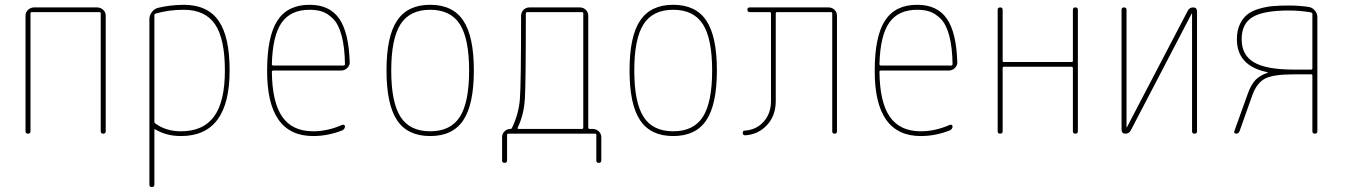

<svg xmlns="http://www.w3.org/2000/svg" viewBox="-20 -550 5540 790"><path d="M85 -9.8V-485.4Q85 -500 95.7 -509.8Q106.4 -519.5 121.1 -519.5H378.9Q393.6 -519.5 404.3 -509.8Q415 -500 415 -485.4V-9.8Q415 0 404.8 0Q394.5 0 394.5 -9.8V-495.1Q394.5 -500 389.6 -500H110.4Q105.5 -500 105.5 -495.1V-9.8Q105.5 0 95.2 0Q85 0 85 -9.8Z M615.2 -488.3V-48.8Q615.2 -44.9 619.1 -42Q663.1 -9.8 724.6 -9.8Q816.4 -9.8 860.8 -70.8Q905.3 -131.8 905.3 -259.8Q905.3 -390.6 864.7 -450.2Q824.2 -509.8 735.4 -509.8Q674.8 -509.8 620.1 -494.1Q615.2 -492.2 615.2 -488.3ZM594.7 210V-471.7Q594.7 -487.3 605 -500.5Q615.2 -513.7 629.9 -517.6Q675.8 -529.3 735.4 -530.3Q833 -530.3 878.9 -465.3Q924.8 -400.4 924.8 -259.8Q924.8 9.8 724.6 9.8Q665 9.8 619.1 -17.6Q615.2 -19.5 615.2 -15.6V209Q615.2 219.7 605 219.7Q594.7 219.7 594.7 210Z M1253.9 -509.8Q1175.8 -509.8 1138.7 -456.5Q1101.6 -403.3 1098.6 -286.1Q1098.6 -280.3 1104.5 -280.3H1393.6Q1398.4 -280.3 1399.4 -285.2Q1398.4 -356.4 1385.7 -403.3Q1373 -450.2 1351.1 -472.2Q1329.1 -494.1 1306.6 -502Q1284.2 -509.8 1253.9 -509.8ZM1268.6 9.8Q1078.1 9.8 1079.1 -259.8Q1079.1 -399.4 1121.1 -464.8Q1163.1 -530.3 1253.9 -530.3Q1335.9 -530.3 1375.5 -473.6Q1415 -417 1418.9 -294.9Q1419.9 -281.2 1409.2 -270.5Q1398.4 -259.8 1383.8 -259.8H1104.5Q1099.6 -259.8 1098.6 -255.9Q1099.6 -129.9 1141.1 -69.8Q1182.6 -9.8 1268.6 -9.8Q1328.1 -9.8 1387.7 -36.1Q1391.6 -38.1 1395.5 -36.1Q1399.4 -34.2 1399.4 -30.3Q1399.4 -19.5 1388.7 -13.7Q1329.1 9.8 1268.6 9.8Z M1872.1 -450.2Q1834 -509.8 1750 -509.8Q1666 -509.8 1627.9 -450.2Q1589.8 -390.6 1589.8 -259.8Q1589.8 -128.9 1627.9 -69.3Q1666 -9.8 1750 -9.8Q1834 -9.8 1872.1 -69.3Q1910.2 -128.9 1910.2 -259.8Q1910.2 -390.6 1872.1 -450.2ZM1886.2 -55.2Q1842.8 9.8 1750 9.8Q1657.2 9.8 1613.8 -55.2Q1570.3 -120.1 1570.3 -260.3Q1570.3 -400.4 1613.8 -465.3Q1657.2 -530.3 1750 -530.3Q1842.8 -530.3 1886.2 -465.3Q1929.7 -400.4 1929.7 -260.3Q1929.7 -120.1 1886.2 -55.2Z M2110.4 -25.4Q2108.4 -20.5 2112.3 -19.5H2375Q2379.9 -19.5 2379.9 -25.4V-495.1Q2379.9 -500 2375 -500H2149.4Q2144.5 -500 2143.6 -495.1Q2143.6 -208 2139.6 -143.1Q2135.7 -78.1 2110.4 -25.4ZM2045.9 110.4V13.7Q2045.9 0 2056.2 -9.8Q2066.4 -19.5 2080.1 -19.5Q2085 -19.5 2086.9 -24.4Q2114.3 -81.1 2119.1 -142.1Q2124 -203.1 2124 -484.4Q2124 -499 2133.8 -509.3Q2143.6 -519.5 2159.2 -519.5H2365.2Q2379.9 -519.5 2390.1 -509.8Q2400.4 -500 2400.4 -485.4V-25.4Q2400.4 -20.5 2405.3 -19.5H2418Q2432.6 -19.5 2443.4 -9.8Q2454.1 0 2454.1 14.6V110.4Q2454.1 120.1 2443.8 120.1Q2433.6 120.1 2433.6 110.4V4.9Q2433.6 0 2428.7 0H2071.3Q2066.4 0 2066.4 4.9V110.4Q2066.4 120.1 2056.2 120.1Q2045.9 120.1 2045.9 110.4Z M2872.1 -450.2Q2834 -509.8 2750 -509.8Q2666 -509.8 2627.9 -450.2Q2589.8 -390.6 2589.8 -259.8Q2589.8 -128.9 2627.9 -69.3Q2666 -9.8 2750 -9.8Q2834 -9.8 2872.1 -69.3Q2910.2 -128.9 2910.2 -259.8Q2910.2 -390.6 2872.1 -450.2ZM2886.2 -55.2Q2842.8 9.8 2750 9.8Q2657.2 9.8 2613.8 -55.2Q2570.3 -120.1 2570.3 -260.3Q2570.3 -400.4 2613.8 -465.3Q2657.2 -530.3 2750 -530.3Q2842.8 -530.3 2886.2 -465.3Q2929.7 -400.4 2929.7 -260.3Q2929.7 -120.1 2886.2 -55.2Z M3046.9 6.8Q3036.1 6.8 3036.1 -2.9Q3036.1 -12.7 3044.9 -12.7Q3091.8 -15.6 3122.1 -49.3Q3152.3 -83 3152.3 -134.8V-495.1Q3152.3 -500 3147.5 -500H3065.4Q3055.7 -500 3055.2 -509.8Q3054.7 -519.5 3065.4 -519.5H3388.7Q3403.3 -519.5 3413.6 -509.8Q3423.8 -500 3423.8 -485.4V-9.8Q3423.8 0 3414.1 0Q3404.3 0 3404.3 -9.8V-495.1Q3404.3 -500 3399.4 -500H3176.8Q3171.9 -500 3171.9 -495.1V-134.8Q3171.9 -74.2 3136.2 -35.6Q3100.6 2.9 3046.9 6.8Z M3753.9 -509.8Q3675.8 -509.8 3638.7 -456.5Q3601.6 -403.3 3598.6 -286.1Q3598.6 -280.3 3604.5 -280.3H3893.6Q3898.4 -280.3 3899.4 -285.2Q3898.4 -356.4 3885.7 -403.3Q3873 -450.2 3851.1 -472.2Q3829.1 -494.1 3806.6 -502Q3784.2 -509.8 3753.9 -509.8ZM3768.6 9.8Q3578.1 9.8 3579.1 -259.8Q3579.1 -399.4 3621.1 -464.8Q3663.1 -530.3 3753.9 -530.3Q3835.9 -530.3 3875.5 -473.6Q3915 -417 3918.9 -294.9Q3919.9 -281.2 3909.2 -270.5Q3898.4 -259.8 3883.8 -259.8H3604.5Q3599.6 -259.8 3598.6 -255.9Q3599.6 -129.9 3641.1 -69.8Q3682.6 -9.8 3768.6 -9.8Q3828.1 -9.8 3887.7 -36.1Q3891.6 -38.1 3895.5 -36.1Q3899.4 -34.2 3899.4 -30.3Q3899.4 -19.5 3888.7 -13.7Q3829.1 9.8 3768.6 9.8Z M4085 -9.8V-509.8Q4085 -519.5 4095.2 -519.5Q4105.5 -519.5 4105.5 -509.8V-299.8Q4105.5 -294.9 4110.4 -294.9H4389.6Q4394.5 -294.9 4394.5 -299.8V-509.8Q4394.5 -519.5 4404.8 -519.5Q4415 -519.5 4415 -509.8V-9.8Q4415 0 4404.8 0Q4394.5 0 4394.5 -9.8V-269.5Q4394.5 -274.4 4389.6 -275.4H4110.4Q4105.5 -275.4 4105.5 -269.5V-9.8Q4105.5 0 4095.2 0Q4085 0 4085 -9.8Z M4610.4 0Q4595.7 0 4594.7 -15.6V-509.8Q4594.7 -519.5 4605 -519.5Q4615.2 -519.5 4615.2 -509.8V-27.3Q4615.2 -26.4 4616.2 -26.4Q4617.2 -26.4 4617.2 -27.3L4867.2 -505.9Q4874 -519.5 4889.6 -519.5Q4904.3 -519.5 4905.3 -503.9V-9.8Q4905.3 0 4895 0Q4884.8 0 4884.8 -9.8V-493.2Q4884.8 -494.1 4883.8 -494.1Q4882.8 -494.1 4882.8 -493.2L4632.8 -13.7Q4626 0 4610.4 0Z M5088.9 -388.7Q5088.9 -323.2 5139.6 -293.5Q5190.4 -263.7 5302.7 -263.7H5375Q5379.9 -263.7 5379.9 -268.6V-493.2Q5379.9 -497.1 5374 -499Q5329.1 -506.8 5283.2 -506.8Q5179.7 -506.8 5134.3 -480Q5088.9 -453.1 5088.9 -388.7ZM5066.4 0Q5062.5 0 5059.6 -2.9Q5056.6 -5.9 5058.6 -9.8L5113.3 -162.1Q5127 -201.2 5145.5 -220.7Q5164.1 -240.2 5196.3 -251V-252Q5196.3 -252.9 5195.3 -252.9Q5069.3 -278.3 5069.3 -388.7Q5069.3 -423.8 5081.1 -449.2Q5092.8 -474.6 5111.3 -489.7Q5129.9 -504.9 5159.7 -513.7Q5189.5 -522.5 5217.3 -524.9Q5245.1 -527.3 5283.2 -527.3Q5325.2 -527.3 5364.3 -521.5Q5378.9 -519.5 5389.6 -507.3Q5400.4 -495.1 5400.4 -478.5V-9.8Q5400.4 0 5390.1 0Q5379.9 0 5379.9 -9.8V-239.3Q5379.9 -244.1 5375 -244.1H5302.7Q5218.8 -244.1 5185.1 -226.6Q5151.4 -209 5132.8 -158.2L5080.1 -9.8Q5076.2 0 5066.4 0Z"/></svg>

Font: Rounded-X Mgen+ 1mn thin
Style: Regular
Weight: 100
Designer: [Source Han Sans]
Ryoko NISHIZUKA  (kana & ideographs); Paul D. Hunt (Latin, Greek & Cyrillic); Wenlong ZHANG  (bopomofo
Version: Version 1.059.20150602